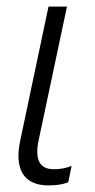

<svg xmlns="http://www.w3.org/2000/svg" viewBox="-20 -552 289 582"><path d="M127 10Q83 10 59.5 -12.5Q36 -35 36 -80Q36 -102 42 -129L127 -532H183L98 -131Q93 -109 93 -92Q93 -39 143 -39Q172 -39 197 -49L187 0Q176 5 161 7.5Q146 10 127 10Z"/></svg>

Font: Noto Sans SemiCondensed Light
Style: Italic
Weight: 300
Width: 4
Italic angle: -12°
Designer: Monotype Design Team
Foundry: Monotype Imaging Inc.
Version: Version 2.013; ttfautohint (v1.8.4.7-5d5b)